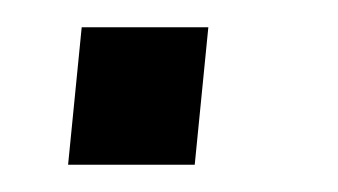

<svg xmlns="http://www.w3.org/2000/svg" viewBox="-20 -121 248 141"><path d="M30 0 40 -101H133L123 0Z"/></svg>

Font: Zilla Slab
Style: Italic
Weight: 400
Italic angle: -6°
Designer: Typotheque.com
Foundry: Typotheque type foundry
Version: Version 1.1; 2017; ttfautohint (v1.6)